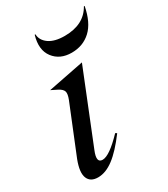

<svg xmlns="http://www.w3.org/2000/svg" viewBox="-176 -783 765 873"><g transform="rotate(-30 206.5 -347.0)"><path d="M273.9 -483.9 124 -110.8Q100.1 -53.2 134.8 -53.2Q170.9 -53.2 244.1 -129.9L252 -125Q201.7 -57.6 159.7 -25.9Q117.7 5.9 77.1 5.9Q37.1 5.9 24.9 -24.4Q12.7 -54.7 35.2 -113.8L137.2 -365.2Q147.9 -392.6 143.8 -406Q139.6 -419.4 119.1 -430.2L85.9 -446.8ZM154.8 -700.2Q155.8 -668.5 185.1 -647.7Q214.4 -627 267.1 -627Q368.2 -627 409.2 -700.2H413.1Q397.9 -620.6 357.2 -582.8Q316.4 -544.9 256.8 -544.9Q195.3 -544.9 162.8 -587.6Q130.4 -630.4 150.9 -700.2Z"/></g></svg>

Font: Redaction
Style: Italic
Weight: 400
Designer: Jeremy Mickel / Forest Young
Foundry: MCKL
Version: Version 2.001;hotconv 1.0.113;makeotfexe 2.5.65598 DEVELOPME